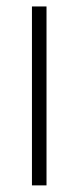

<svg xmlns="http://www.w3.org/2000/svg" viewBox="-20 -560 237 580"><path d="M76.5 0V-540.5H120.5V0Z"/></svg>

Font: Encode Sans SmCnd XLt
Style: Regular
Weight: 200
Width: 4
Designer: Multiple Designers
Foundry: Impallari Type
Version: Version 3.002; ttfautohint (v1.8.3) -l 8 -r 50 -G 200 -x 14 